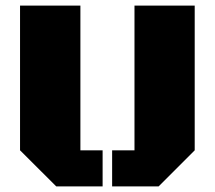

<svg xmlns="http://www.w3.org/2000/svg" viewBox="-20 -668 770 688"><path d="M677.7 -129.4 548.3 0H381.8V-129.4H461.9V-647.9H677.7ZM268.1 -129.4H347.7V0H181.6L51.8 -129.4V-647.9H268.1Z"/></svg>

Font: Black Ops One
Style: Regular
Weight: 400
Designer: James Grieshaber
Foundry: James Grieshaber
Version: Version 1.002